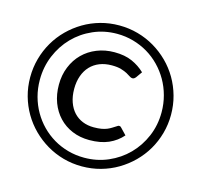

<svg xmlns="http://www.w3.org/2000/svg" viewBox="-105 -839 1009 962"><g transform="rotate(15 399.0 -358.5)"><path d="M515 -231.5Q519 -234 521.8 -235.8Q524.5 -237.5 527.5 -237.5Q533 -237.5 535 -236Q537 -234.5 540 -231.5L570.5 -199.5Q542 -166.5 500.5 -148.2Q459 -130 401 -130Q352 -130 311.8 -147Q271.5 -164 242.8 -194.5Q214 -225 198.2 -267Q182.5 -309 182.5 -359Q182.5 -409.5 199.8 -451.8Q217 -494 247.5 -524.2Q278 -554.5 319.8 -571.2Q361.5 -588 410.5 -588Q464.5 -588 502.5 -571Q540.5 -554 569 -526.5L546 -494Q543.5 -491 539.5 -488Q535.5 -485 529.5 -485Q522.5 -485 514.8 -490.5Q507 -496 494.5 -502.8Q482 -509.5 463 -515.2Q444 -521 414.5 -521Q379.5 -521 351.2 -509.8Q323 -498.5 303.2 -477.5Q283.5 -456.5 272.8 -426.5Q262 -396.5 262 -359Q262 -320.5 272.8 -290.2Q283.5 -260 302.5 -239.5Q321.5 -219 348 -208.2Q374.5 -197.5 405.5 -197.5Q429.5 -197.5 446 -200.5Q462.5 -203.5 474.5 -208.5Q486.5 -213.5 495.8 -219.5Q505 -225.5 515 -231.5ZM34 -358Q34 -408.5 47 -455.2Q60 -502 83.8 -542.8Q107.5 -583.5 141 -616.8Q174.5 -650 215 -674Q255.5 -698 302 -711Q348.5 -724 399 -724Q449.5 -724 496.2 -711Q543 -698 583.5 -674Q624 -650 657.5 -616.8Q691 -583.5 714.8 -542.8Q738.5 -502 751.5 -455.2Q764.5 -408.5 764.5 -358Q764.5 -308 751.5 -261.2Q738.5 -214.5 714.8 -174Q691 -133.5 657.5 -100.2Q624 -67 583.5 -43Q543 -19 496.2 -6Q449.5 7 399 7Q348.5 7 302 -6Q255.5 -19 215 -43Q174.5 -67 141 -100.2Q107.5 -133.5 83.8 -174Q60 -214.5 47 -261Q34 -307.5 34 -358ZM84 -358Q84 -313.5 95 -272.5Q106 -231.5 126.5 -195.8Q147 -160 175.5 -131Q204 -102 239 -81.2Q274 -60.5 314.5 -49.2Q355 -38 399 -38Q465 -38 522.8 -63Q580.5 -88 623.2 -131.2Q666 -174.5 690.8 -232.8Q715.5 -291 715.5 -358Q715.5 -402.5 704.2 -444Q693 -485.5 672.5 -521.2Q652 -557 623.2 -586.5Q594.5 -616 559.5 -636.8Q524.5 -657.5 483.8 -669Q443 -680.5 399 -680.5Q333 -680.5 275.5 -655.2Q218 -630 175.5 -586.2Q133 -542.5 108.5 -483.8Q84 -425 84 -358Z"/></g></svg>

Font: LatoHex
Style: Regular
Weight: 400
Designer: Lukasz Dziedzic
Foundry: tyPoland Lukasz Dziedzic
Version: Version 1.104; Western+Polish opensource